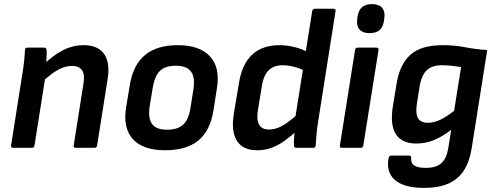

<svg xmlns="http://www.w3.org/2000/svg" viewBox="-20 -726 2429 943"><path d="M352 0Q340 0 342 -11.7L390.3 -317.8Q397.2 -361 382.6 -381.6Q368 -402.2 333.8 -402.2Q311.6 -402.2 288.6 -393.9Q265.7 -385.6 239.6 -367Q213.6 -348.4 179.7 -317.9L189 -404.4Q239.4 -453.4 288.2 -478.8Q337 -504.1 391 -504.1Q460.7 -504.1 491.3 -461.1Q522 -418.1 508 -334.1L457 -11.7Q454.6 0 444.6 0ZM44.5 0Q32.4 0 34.4 -11.7L90.4 -367Q95.4 -395.4 98.6 -427.2Q101.8 -459 102.5 -479.7Q102.5 -492.1 115.5 -492.1H196.3Q202 -492.1 204.8 -489.6Q207.7 -487.1 208.7 -480.4Q209.7 -471.7 209 -456.4Q208.3 -441.1 207.5 -424.6Q206.7 -408.2 204.7 -394.9L204.7 -360.2L149.4 -11.7Q148.4 -6.7 145.8 -3.3Q143.1 0 137.1 0Z M790.5 12Q682.3 12 632.6 -42.7Q582.8 -97.4 599.5 -199.1L617.8 -309.6Q634.4 -408.3 692.7 -456.2Q750.9 -504.1 853.7 -504.1Q958.6 -504.1 1010.1 -450.4Q1061.7 -396.6 1045.7 -294.3L1028.7 -185.8Q1012.7 -83.8 954.1 -35.9Q895.6 12 790.5 12ZM800.2 -88.9Q852.7 -88.9 879.7 -114Q906.8 -139 915.7 -197.2L929.7 -285.3Q939.3 -346.4 917.8 -374.8Q896.2 -403.2 844.3 -403.2Q791.9 -403.2 765.8 -378.1Q739.7 -353 730.1 -295.2L715.5 -206.1Q706.2 -147.3 726.1 -118.1Q746 -88.9 800.2 -88.9Z M1242.8 12Q1172.4 12 1143.3 -35Q1114.1 -81.9 1128.8 -170.3L1154.4 -322.6Q1169.4 -412.1 1219.1 -458.1Q1268.7 -504.1 1353.1 -504.1Q1392 -504.1 1431.7 -493.4Q1471.3 -482.8 1492.7 -468.8L1481.6 -375Q1457 -389.6 1425.6 -397.6Q1394.3 -405.6 1368.7 -405.6Q1338.1 -405.6 1317.4 -394.3Q1296.6 -383 1284.2 -360.4Q1271.7 -337.9 1266.4 -304.6L1246.5 -183.6Q1239.2 -138.4 1252.4 -114.1Q1265.7 -89.9 1300.3 -89.9Q1323.2 -89.9 1345 -98.2Q1366.7 -106.5 1393.1 -125.3Q1419.6 -144 1453.7 -174.9L1443.8 -88.3Q1410.5 -58.4 1379.1 -35.6Q1347.6 -12.7 1314.7 -0.4Q1281.9 12 1242.8 12ZM1435.5 0Q1429.8 0 1426.9 -3Q1424.1 -6 1423.8 -12.4Q1422.8 -27.7 1424.3 -49.2Q1425.7 -70.6 1427.7 -87.3L1429 -139.8L1513.3 -671.3Q1514.3 -677 1517.5 -680Q1520.6 -683 1525.7 -683H1617.6Q1630 -683 1628 -671.3L1541 -119.1Q1536.6 -90.1 1534 -60.6Q1531.3 -31.1 1530.6 -13Q1530.3 0 1518.9 0Z M1659.5 0Q1647.4 0 1649.4 -11.7L1723.8 -480.4Q1726.1 -492.1 1736.8 -492.1H1828.1Q1833.8 -492.1 1837.1 -489.2Q1840.4 -486.4 1839.1 -480.4L1764.4 -11.7Q1763.4 -6.7 1760.6 -3.3Q1757.8 0 1752.1 0ZM1795.5 -563.2Q1762 -563.2 1746.5 -580.2Q1730.9 -597.3 1733.9 -627.4L1735.6 -641.5Q1739.3 -672.6 1756.3 -689.1Q1773.4 -705.7 1806.5 -705.7Q1840.6 -705.7 1855.9 -688.6Q1871.2 -671.6 1868.1 -641.5L1866.4 -627.4Q1862.8 -596.3 1845.7 -579.7Q1828.6 -563.2 1795.5 -563.2Z M2153.4 -504.1Q2213.8 -504.1 2264.1 -494.1Q2314.3 -484.1 2373 -480.1L2296.7 1.5Q2286.7 66.6 2259.1 110.1Q2231.6 153.7 2183.2 175.3Q2134.8 197 2060.8 197Q1996 197 1954.3 179Q1912.6 160.9 1896 127.7Q1879.5 94.4 1888.8 49.4Q1891.5 38.3 1901.9 38.3H1989Q2000.4 38.3 1999.7 50Q1997.1 75.2 2014.7 86.9Q2032.3 98.5 2071.8 98.5Q2121.9 98.5 2147.7 75.4Q2173.4 52.3 2181.4 3.1L2196 -88.4Q2151.7 -54.1 2110.6 -37.6Q2069.4 -21.1 2025.1 -21.1Q1953.1 -21.1 1924.1 -67.1Q1895.1 -113.1 1909.5 -203.4L1927.8 -314.6Q1942.8 -409.4 1995.5 -456.8Q2048.3 -504.1 2153.4 -504.1ZM2081.3 -123Q2110.2 -123 2139.9 -136.6Q2169.6 -150.2 2210.4 -181.7L2244.6 -396.3Q2225 -400.3 2198.1 -402.9Q2171.3 -405.6 2151.3 -405.6Q2101.5 -405.6 2075.6 -380.7Q2049.7 -355.8 2040.4 -298.3L2027.8 -218.6Q2019.9 -168.9 2032.8 -146Q2045.8 -123 2081.3 -123Z"/></svg>

Font: Sofia Sans Hairline
Style: Italic
Weight: 1
Italic angle: -9°
Designer: Botio Nikoltchev, Ani Petrova
Foundry: lettersoup
Version: Version 4.102